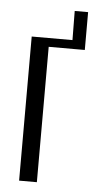

<svg xmlns="http://www.w3.org/2000/svg" viewBox="-47 -626 337 657"><g transform="rotate(5 121.5 -297.5)"><path d="M44 -495H184L183 -595H229V-465H105V0H44Z"/></g></svg>

Font: Moniqa Paragraph
Style: Regular
Weight: 400
Designer: Rajesh Rajput
Foundry: Rajesh Rajput
Version: Version 1.000